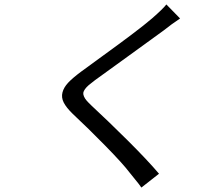

<svg xmlns="http://www.w3.org/2000/svg" viewBox="-20 -786 996 862"><path d="M726.9 -766 788.4 -703.1Q749.6 -677.2 714.5 -649.1Q674.4 -619.3 558.4 -535.9Q442.5 -452.4 406.6 -426.1Q389.2 -413 378.7 -404.1Q368.3 -395.2 361.7 -386Q355.1 -376.8 354 -369.7Q353 -362.6 356.9 -353.2Q360.8 -343.8 368.8 -334.5Q376.8 -325.3 390.6 -312.1Q463.4 -244.7 552.6 -156.1Q641.7 -67.5 693.9 -6L614.7 56.1Q606.2 43 586.6 19.5Q567.1 -3.9 561.1 -12.1Q532.3 -50.4 453.7 -130.7Q375 -210.9 306.5 -274.9Q277.3 -303.3 266 -325.8Q254.6 -348.4 260.5 -371.1Q266.3 -393.8 286.4 -415.1Q306.5 -436.4 344.8 -464.8Q369 -483 440.2 -534.4Q511.4 -585.9 570.1 -630.1Q628.9 -674.4 662.3 -703.1Q712.7 -747.2 726.9 -766Z"/></svg>

Font: Karasuma Gothic
Style: Italic
Weight: 400
Italic angle: -9.39999°
Designer: Rasmus Andersson / Ryoko Nishizuka
Foundry: Genbu
Version: Version 1.00